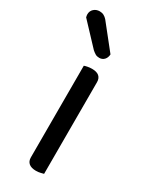

<svg xmlns="http://www.w3.org/2000/svg" viewBox="-195 -727 619 780"><g transform="rotate(30 114.5 -337.5)"><path d="M80 -343H160V2Q156 3 146 5.5Q136 8 125 8Q103 8 91.5 -1.5Q80 -11 80 -29ZM160 -292H80V-459Q85 -461 95 -463Q105 -465 116 -465Q138 -465 149 -455.5Q160 -446 160 -428ZM84 -534 -10 -634Q-11 -638 -11.5 -641.5Q-12 -645 -12 -647Q-12 -663 -1 -673Q10 -683 26 -683Q37 -683 45.5 -678.5Q54 -674 61 -666L151 -553Q150 -537 141 -527.5Q132 -518 118 -518Q107 -518 99.5 -522.5Q92 -527 84 -534Z"/></g></svg>

Font: Baloo Tammudu 2
Style: Regular
Weight: 400
Designer: Maithili Shingre, Omkar Shende and Ek Type
Foundry: Ek Type
Version: Version 1.700